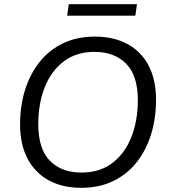

<svg xmlns="http://www.w3.org/2000/svg" viewBox="-20 -889 807 918"><path d="M368 9Q280 9 214.5 -26Q149 -61 112.5 -129Q76 -197 76 -294Q76 -383 100 -459.5Q124 -536 169.5 -593Q215 -650 281.5 -682Q348 -714 434 -714Q523 -714 588.5 -679Q654 -644 690 -576.5Q726 -509 726 -412Q726 -322 702 -245.5Q678 -169 632.5 -112Q587 -55 520.5 -23Q454 9 368 9ZM370 -64Q457 -64 517 -109.5Q577 -155 608 -233.5Q639 -312 639 -411Q639 -527 583.5 -584Q528 -641 431 -641Q345 -641 285 -595.5Q225 -550 194 -472Q163 -394 163 -295Q163 -178 218 -121Q273 -64 370 -64ZM301 -814 309 -869H635L627 -814Z"/></svg>

Font: Nunito Sans 12pt
Style: Italic
Weight: 400
Italic angle: -9°
Designer: Vernon Adams
Foundry: Vernon Adams
Version: Version 3.101;gftools[0.9.27]